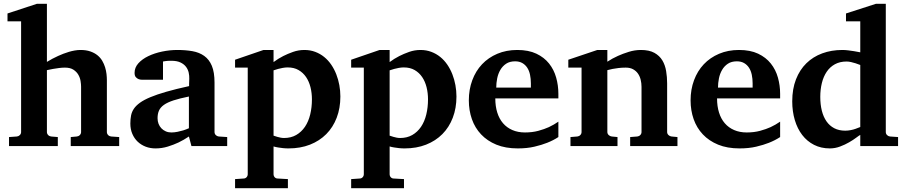

<svg xmlns="http://www.w3.org/2000/svg" viewBox="-20 -760 4719 999"><path d="M348.1 0V-46.9L379.9 -49.8Q389.2 -50.8 395.5 -57.4Q401.9 -64 401.9 -73.2V-309.1Q401.9 -321.3 399.2 -338.4Q396.5 -355.5 387.7 -370.8Q378.9 -386.2 362.3 -397.2Q345.7 -408.2 317.9 -408.2Q302.7 -408.2 286.4 -406Q270 -403.8 255.9 -401.4Q239.7 -398.4 224.1 -395V-73.2Q224.1 -64 230.5 -57.4Q236.8 -50.8 246.1 -49.8L280.8 -46.9V0H26.9V-46.9L67.9 -49.8Q77.1 -50.8 83.5 -57.4Q89.8 -64 89.8 -73.2V-648.9H19V-689.9L171.9 -740.2H224.1V-438Q252 -455.1 282.2 -468.8Q294.9 -474.6 309.3 -480.2Q323.7 -485.8 338.6 -490.2Q353.5 -494.6 368.9 -497.3Q384.3 -500 398.9 -500Q428.2 -500 450 -492.4Q471.7 -484.9 487.1 -472.4Q502.4 -460 512 -443.6Q521.5 -427.2 526.9 -409.7Q532.2 -392.1 534.2 -374.8Q536.1 -357.4 536.1 -342.8V-73.2Q536.1 -64 542.5 -57.4Q548.8 -50.8 558.1 -49.8L600.1 -46.9V0Z M976.1 0 962.9 -49.8Q937 -32.2 908.7 -18.6Q883.8 -6.8 853 2.7Q822.3 12.2 789.1 12.2Q761.7 12.2 738 3.2Q714.4 -5.9 696.5 -22.7Q678.7 -39.6 668.5 -63.5Q658.2 -87.4 658.2 -117.2Q658.2 -139.6 661.9 -158.7Q665.5 -177.7 676.5 -194.1Q687.5 -210.4 708 -225.3Q728.5 -240.2 762.5 -254.4Q796.4 -268.6 845.7 -282.7Q895 -296.9 963.9 -312V-324.2Q963.9 -331.5 964.4 -337.4Q964.4 -344.2 964.8 -351.1Q965.3 -365.2 961.9 -381.6Q958.5 -397.9 948.2 -411.9Q938 -425.8 919.4 -434.8Q900.9 -443.8 871.1 -443.8Q860.8 -443.8 852.8 -443.4Q844.7 -442.9 839.4 -441.9Q833 -440.9 828.1 -439.9V-345.2H725.1Q712.4 -344.2 702.6 -347.7Q694.3 -350.6 687.3 -357.9Q680.2 -365.2 680.2 -380.9Q680.2 -408.7 700 -430.7Q719.7 -452.6 751.7 -468Q783.7 -483.4 823.5 -491.7Q863.3 -500 902.8 -500Q945.8 -500 981.4 -493.7Q1017.1 -487.3 1042.7 -469Q1068.4 -450.7 1082.3 -417.5Q1096.2 -384.3 1096.2 -330.1V-73.2Q1096.2 -64 1102.5 -57.4Q1108.9 -50.8 1118.2 -49.8L1162.1 -46.9V0ZM962.9 -257.8Q914.6 -248 883.1 -237.8Q851.6 -227.5 833 -214.4Q814.5 -201.2 807.1 -184.3Q799.8 -167.5 799.8 -145Q799.8 -129.4 804.9 -116Q810.1 -102.5 819.6 -92.5Q829.1 -82.5 842.3 -76.7Q855.5 -70.8 871.1 -70.8Q887.2 -70.8 903.6 -74.2Q919.9 -77.6 933.1 -81.5Q948.7 -86.4 962.9 -92.8Z M1603 -243.2Q1603 -275.9 1595.5 -306.2Q1587.9 -336.4 1572.5 -359.1Q1557.1 -381.8 1533.4 -395.5Q1509.8 -409.2 1477.1 -409.2Q1463.9 -409.2 1450.9 -406.7Q1438 -404.3 1427.2 -401.4Q1414.6 -397.9 1403.3 -394V-54.2Q1413.1 -50.3 1422.9 -47.9Q1431.2 -45.4 1440.4 -43.7Q1449.7 -42 1458 -42Q1494.1 -42 1521.2 -57.6Q1548.3 -73.2 1566.7 -100.3Q1585 -127.4 1594 -164.3Q1603 -201.2 1603 -243.2ZM1751 -257.8Q1751 -197.3 1731.9 -147.5Q1712.9 -97.7 1677.7 -62.3Q1642.6 -26.9 1592.8 -7.3Q1543 12.2 1481 12.2Q1465.8 12.2 1452.1 10.7Q1438.5 9.3 1427.2 7.3Q1414.6 5.4 1403.3 2V146Q1403.3 155.8 1409.4 162.4Q1415.5 168.9 1425.3 168.9L1478 171.9V219.2H1203.1V171.9L1247.1 168.9Q1256.3 168.9 1262.7 162.4Q1269 155.8 1269 146V-408.2H1203.1V-449.2L1351.1 -500H1403.3V-437Q1426.8 -454.6 1453.6 -468.3Q1476.6 -480 1504.9 -490Q1533.2 -500 1564 -500Q1594.2 -500 1620.1 -490.2Q1646 -480.5 1666.7 -463.6Q1687.5 -446.8 1703.4 -423.6Q1719.2 -400.4 1729.7 -373.5Q1740.2 -346.7 1745.6 -317.1Q1751 -287.6 1751 -257.8Z M2207 -243.2Q2207 -275.9 2199.5 -306.2Q2191.9 -336.4 2176.5 -359.1Q2161.1 -381.8 2137.5 -395.5Q2113.8 -409.2 2081.1 -409.2Q2067.9 -409.2 2054.9 -406.7Q2042 -404.3 2031.2 -401.4Q2018.6 -397.9 2007.3 -394V-54.2Q2017.1 -50.3 2026.9 -47.9Q2035.2 -45.4 2044.4 -43.7Q2053.7 -42 2062 -42Q2098.1 -42 2125.2 -57.6Q2152.3 -73.2 2170.7 -100.3Q2189 -127.4 2198 -164.3Q2207 -201.2 2207 -243.2ZM2355 -257.8Q2355 -197.3 2335.9 -147.5Q2316.9 -97.7 2281.7 -62.3Q2246.6 -26.9 2196.8 -7.3Q2147 12.2 2085 12.2Q2069.8 12.2 2056.2 10.7Q2042.5 9.3 2031.2 7.3Q2018.6 5.4 2007.3 2V146Q2007.3 155.8 2013.4 162.4Q2019.5 168.9 2029.3 168.9L2082 171.9V219.2H1807.1V171.9L1851.1 168.9Q1860.4 168.9 1866.7 162.4Q1873 155.8 1873 146V-408.2H1807.1V-449.2L1955.1 -500H2007.3V-437Q2030.8 -454.6 2057.6 -468.3Q2080.6 -480 2108.9 -490Q2137.2 -500 2168 -500Q2198.2 -500 2224.1 -490.2Q2250 -480.5 2270.8 -463.6Q2291.5 -446.8 2307.4 -423.6Q2323.2 -400.4 2333.7 -373.5Q2344.2 -346.7 2349.6 -317.1Q2355 -287.6 2355 -257.8Z M2742.2 -326.2Q2742.2 -350.1 2737.8 -371.1Q2733.4 -392.1 2723.4 -407.5Q2713.4 -422.9 2697.8 -431.9Q2682.1 -440.9 2660.2 -440.9Q2632.3 -440.9 2613.5 -428.5Q2594.7 -416 2583.3 -396.2Q2571.8 -376.5 2566.9 -352.1Q2562 -327.6 2562 -304.2H2742.2ZM2885.3 -46.9Q2859.4 -29.8 2827.1 -17.1Q2799.3 -5.9 2760.7 3.2Q2722.2 12.2 2674.3 12.2Q2610.4 12.2 2562.7 -7.3Q2515.1 -26.9 2483.2 -60.8Q2451.2 -94.7 2435.3 -140.1Q2419.4 -185.5 2419.4 -237.8Q2419.4 -294.4 2437.3 -342.5Q2455.1 -390.6 2488 -425.5Q2521 -460.4 2567.6 -480.2Q2614.3 -500 2671.4 -500Q2730 -500 2770.8 -480.7Q2811.5 -461.4 2836.9 -429.4Q2862.3 -397.5 2873.8 -356.4Q2885.3 -315.4 2885.3 -272V-248H2557.1Q2557.1 -207 2567.4 -174.3Q2577.6 -141.6 2597.4 -118.7Q2617.2 -95.7 2646 -83.3Q2674.8 -70.8 2711.4 -70.8Q2749.5 -70.8 2781 -79.3Q2812.5 -87.9 2835.9 -98.6Q2862.8 -111.3 2885.3 -127Z M3258.8 0V-46.9L3295.9 -49.8Q3305.2 -50.8 3311.5 -57.4Q3317.9 -64 3317.9 -73.2V-308.1Q3317.9 -327.1 3313.5 -345.2Q3309.1 -363.3 3299.3 -377.2Q3289.6 -391.1 3273.9 -399.7Q3258.3 -408.2 3235.8 -408.2Q3215.3 -408.2 3197.8 -406Q3180.2 -403.8 3167.5 -401.4Q3152.3 -398.4 3140.1 -395V-73.2Q3140.1 -64 3147 -57.4Q3153.8 -50.8 3163.1 -49.8L3192.9 -46.9V0H2948.2V-46.9L2983.9 -49.8Q2993.2 -50.8 2999.5 -57.4Q3005.9 -64 3005.9 -73.2V-408.2H2937V-449.2L3087.9 -500H3140.1V-439Q3166 -456.1 3195.3 -469.2Q3220.2 -480.5 3251.5 -490.2Q3282.7 -500 3314.9 -500Q3357.9 -500 3384.8 -485.1Q3411.6 -470.2 3426.3 -445.8Q3440.9 -421.4 3446 -390.1Q3451.2 -358.9 3451.2 -326.2V-73.2Q3451.2 -64 3458 -57.4Q3464.8 -50.8 3474.1 -49.8L3504.9 -46.9V0Z M3896 -326.2Q3896 -350.1 3891.6 -371.1Q3887.2 -392.1 3877.2 -407.5Q3867.2 -422.9 3851.6 -431.9Q3835.9 -440.9 3814 -440.9Q3786.1 -440.9 3767.3 -428.5Q3748.5 -416 3737.1 -396.2Q3725.6 -376.5 3720.7 -352.1Q3715.8 -327.6 3715.8 -304.2H3896ZM4039.1 -46.9Q4013.2 -29.8 3981 -17.1Q3953.1 -5.9 3914.6 3.2Q3876 12.2 3828.1 12.2Q3764.2 12.2 3716.6 -7.3Q3668.9 -26.9 3637 -60.8Q3605 -94.7 3589.1 -140.1Q3573.2 -185.5 3573.2 -237.8Q3573.2 -294.4 3591.1 -342.5Q3608.9 -390.6 3641.8 -425.5Q3674.8 -460.4 3721.4 -480.2Q3768.1 -500 3825.2 -500Q3883.8 -500 3924.6 -480.7Q3965.3 -461.4 3990.7 -429.4Q4016.1 -397.5 4027.6 -356.4Q4039.1 -315.4 4039.1 -272V-248H3710.9Q3710.9 -207 3721.2 -174.3Q3731.4 -141.6 3751.2 -118.7Q3771 -95.7 3799.8 -83.3Q3828.6 -70.8 3865.2 -70.8Q3903.3 -70.8 3934.8 -79.3Q3966.3 -87.9 3989.7 -98.6Q4016.6 -111.3 4039.1 -127Z M4456.1 -421.9Q4444.3 -426.8 4431.6 -430.7Q4420.9 -434.1 4408.4 -437Q4396 -439.9 4384.8 -439.9Q4350.1 -439.9 4324.2 -425.8Q4298.3 -411.6 4281.5 -386.7Q4264.6 -361.8 4256.3 -328.1Q4248 -294.4 4248 -255.9Q4248 -216.3 4256.1 -184.1Q4264.2 -151.9 4280.3 -128.7Q4296.4 -105.5 4320.8 -92.8Q4345.2 -80.1 4377.9 -80.1Q4391.6 -80.1 4405.5 -82.8Q4419.4 -85.4 4430.7 -89.4Q4443.8 -93.8 4456.1 -99.1ZM4456.1 0V-58.1Q4450.2 -55.2 4435.1 -43.7Q4419.9 -32.2 4398.4 -19.8Q4377 -7.3 4351.1 2.4Q4325.2 12.2 4297.9 12.2Q4252 12.2 4215.6 -6.3Q4179.2 -24.9 4154.1 -57.6Q4128.9 -90.3 4115.5 -135.3Q4102.1 -180.2 4102.1 -232.9Q4102.1 -297.4 4121.6 -347.2Q4141.1 -397 4175.8 -430.9Q4210.4 -464.8 4258.3 -482.4Q4306.2 -500 4362.8 -500Q4377 -500 4393.3 -498Q4409.7 -496.1 4423.8 -493.7Q4439.9 -491.2 4456.1 -487.8V-648.9H4381.8V-689.9L4537.6 -740.2H4588.9V-73.2Q4588.9 -64 4595.2 -57.4Q4601.6 -50.8 4610.8 -49.8L4652.8 -46.9V0Z"/></svg>

Font: Charis SIL Cyr
Style: Bold
Weight: 700
Foundry: SIL International
Version: Version 5.000